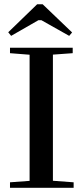

<svg xmlns="http://www.w3.org/2000/svg" viewBox="-20 -889 396 909"><path d="M32.7 -719.2 19 -736.3 155.8 -868.7H182.1L321.3 -735.4L307.6 -719.2L175.8 -793.5H162.1ZM27.3 0V-25.9L120.1 -32.7V-629.9L27.3 -637.2V-663.1H324.2V-637.2L230.5 -630.4V-33.2L328.6 -25.9V0Z"/></svg>

Font: Elstob 14pt Medium
Style: Regular
Weight: 500
Designer: Peter S. Baker
Version: Version 1.015